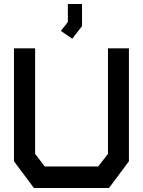

<svg xmlns="http://www.w3.org/2000/svg" viewBox="-20 -942 716 962"><path d="M526 0H150L50 -134V-700H156V-171L204 -108H472L521 -171V-700H626V-134ZM285 -787 320 -832V-922H391V-811L342 -748Z"/></svg>

Font: Turret Road ExtraBold
Style: Regular
Weight: 800
Designer: Noponies
Foundry: Noponies
Version: Version 1.001; ttfautohint (v1.8)